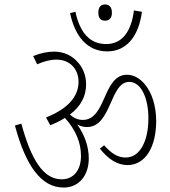

<svg xmlns="http://www.w3.org/2000/svg" viewBox="-20 -859 766 863"><path d="M452 -766C469 -766 483 -775 483 -802C483 -829 469 -839 452 -839C435 -839 422 -829 422 -802C422 -775 435 -766 452 -766ZM462 -628C548 -628 603 -694 618 -806L582 -812C570 -718 530 -661 457 -661C384 -661 339 -712 319 -806L295 -800C317 -695 373 -628 462 -628ZM266 -16C333 -16 379 -68 379 -147C379 -200 361 -251 327 -300C340 -292 355 -288 371 -288C482 -288 473 -491 561 -491C612 -491 647 -423 647 -327C647 -223 608 -151 545 -151C510 -151 482 -168 448 -206L429 -191C467 -143 508 -117 553 -117C634 -117 682 -199 682 -315C682 -383 663 -441 632 -479C610 -506 582 -523 551 -523C441 -523 459 -320 352 -320C331 -320 312 -328 294 -344C343 -381 367 -426 367 -480C367 -519 353 -555 329 -580C303 -610 266 -627 223 -627C193 -627 161 -620 129 -607L147 -570C177 -583 205 -591 234 -591C293 -591 333 -550 333 -491C333 -425 285 -370 187 -331L206 -296C231 -306 253 -317 272 -329C321 -274 344 -218 344 -158C344 -96 312 -53 257 -53C175 -53 120 -141 76 -303L47 -295C95 -116 164 -16 266 -16Z"/></svg>

Font: Noto Serif Devanagari Condensed ExtraLight
Style: Regular
Weight: 200
Width: 3
Designer: Universal Thirst, Indian Type Foundry and the Monotype Design Team
Foundry: Monotype Imaging Inc.
Version: Version 2.004